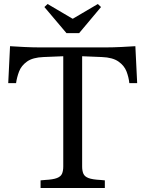

<svg xmlns="http://www.w3.org/2000/svg" viewBox="-20 -936 724 956"><path d="M295 -107V-656L197 -652Q143 -650 114.5 -629.5Q86 -609 75 -580Q64 -551 60 -522H21L30 -706Q59 -704 100.5 -702Q142 -700 174 -700H510Q542 -700 583 -702Q624 -704 654 -706L663 -522H624Q621 -551 610 -580Q599 -609 570 -629.5Q541 -650 487 -652L389 -656V-107Q389 -86 395 -71.5Q401 -57 420.5 -49.5Q440 -42 480 -40L502 -38V0H182V-38L205 -40Q244 -42 263.5 -49.5Q283 -57 289 -71.5Q295 -86 295 -107ZM311 -771 201 -901 217 -916 341 -843H343L467 -916L483 -901L374 -771Z"/></svg>

Font: Hedvig Letters Serif
Style: Regular
Weight: 400
Designer: Alexander Örn & Tor Weibull
Foundry: Kanon Foundry
Version: Version 1.000